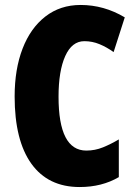

<svg xmlns="http://www.w3.org/2000/svg" viewBox="-20 -744 547 774"><path d="M320 -578Q270 -578 243 -518Q216 -458 216 -354Q216 -137 328 -137Q363 -137 395 -150Q427 -163 459 -182V-30Q391 10 301 10Q174 10 106.5 -84Q39 -178 39 -355Q39 -465 71 -548Q103 -631 163 -677.5Q223 -724 305 -724Q399 -724 483 -674L438 -534Q410 -554 381 -566Q352 -578 320 -578Z"/></svg>

Font: Noto Sans Malayalam ExtraCondensed Black
Style: Regular
Weight: 900
Width: 2
Designer: Jelle Bosma - Monotype Design Team
Foundry: Monotype Imaging Inc.
Version: Version 2.104; ttfautohint (v1.8.4.7-5d5b)